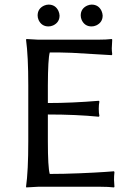

<svg xmlns="http://www.w3.org/2000/svg" viewBox="-20 -819 578 842"><path d="M334 -751Q334 -781.2 362.3 -794.4Q372.6 -798.8 381.8 -798.8Q412.1 -798.8 425.3 -771Q429.7 -760.7 430.2 -751Q430.2 -720.7 401.9 -707.5Q391.6 -703.1 381.8 -703.1Q351.6 -703.1 338.4 -731Q334 -741.2 334 -751ZM145 -751Q145 -781.2 173.3 -794.4Q183.6 -798.8 192.9 -798.8Q223.1 -798.8 236.3 -771Q240.7 -760.7 241.2 -751Q241.2 -720.7 212.9 -707.5Q202.6 -703.1 192.9 -703.1Q162.6 -703.1 149.4 -731Q145 -741.2 145 -751ZM189.9 -200.2Q189.9 -84.5 198.2 -56.2Q258.3 -56.2 328.6 -59.1Q398.9 -62 439.5 -64.9L480 -67.9L481.9 -64Q480 -47.9 480 -30.8Q480 -25.4 481.9 0L480 2.9Q455.6 0 419.9 0H147L95.2 2.9L94.2 0Q104 -68.4 104 -200.2V-444.8Q104 -573.7 94.2 -645L96.2 -647.9Q98.1 -647.9 147 -645H410.2Q446.3 -645 470.2 -647.9L472.2 -645Q470.2 -617.2 470.2 -606.9Q470.2 -596.2 472.2 -581.1L470.2 -577.1Q470.2 -577.1 295.4 -587.4Q242.7 -589.4 198.2 -588.9Q190.4 -561.5 189.9 -444.8V-367.2Q295.9 -367.2 413.1 -377L416 -374Q413.1 -360.4 413.1 -341.8Q413.1 -323.2 416 -310.1L413.1 -307.1Q314.5 -316.9 189.9 -316.9Z"/></svg>

Font: Linux Biolinum O
Style: Regular
Weight: 400
Designer: Philipp H. Poll
Foundry: Philipp H. Poll
Version: Version 1.0.4